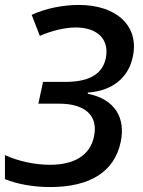

<svg xmlns="http://www.w3.org/2000/svg" viewBox="-21 -746 577 776"><path d="M182 10C343 10 442 -52 467 -173C487 -268 445 -345 334 -367V-372C431 -378 499 -431 516 -518C542 -640 451 -726 298 -726C233 -726 163 -712 107 -686L140 -601C188 -622 242 -635 285 -635C373 -635 421 -587 407 -513C393 -439 328 -415 242 -415H153L134 -327H218C320 -327 377 -281 359 -195C344 -119 280 -80 181 -80C121 -80 54 -94 -1 -119V-22C51 -1 116 10 182 10Z"/></svg>

Font: Noto Sans Medium
Style: Italic
Weight: 500
Italic angle: -12°
Designer: Monotype Design Team
Foundry: Monotype Imaging Inc.
Version: Version 2.013